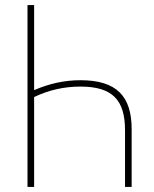

<svg xmlns="http://www.w3.org/2000/svg" viewBox="-20 -734 603 754"><path d="M114 -714H88V0H114V-353C173 -381 233 -394 296 -394C423 -394 471 -340 471 -222V0H497V-227C497 -355 439 -419 296 -419C234 -419 174 -406 114 -380Z"/></svg>

Font: Noto Sans Mono SemiCondensed Thin
Style: Regular
Weight: 100
Width: 4
Designer: Monotype Design Team
Foundry: Monotype Imaging Inc.
Version: Version 2.014